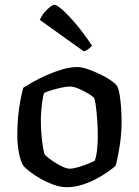

<svg xmlns="http://www.w3.org/2000/svg" viewBox="-20 -779 578 799"><path d="M258 0Q231 0 202.5 -10.5Q174 -21 148.5 -35.5Q123 -50 104.5 -64.5Q86 -79 80 -86Q68 -100 60 -136.5Q52 -173 52 -218Q52 -258 55.5 -294.5Q59 -331 65 -362Q71 -393 77 -414Q91 -423 116.5 -437.5Q142 -452 173.5 -466Q205 -480 238.5 -490Q272 -500 302 -500Q320 -500 344.5 -491.5Q369 -483 394.5 -471Q420 -459 439 -446Q458 -433 465 -424Q473 -414 477.5 -387Q482 -360 484 -329.5Q486 -299 486 -277Q486 -222 478 -171Q470 -120 461 -89Q449 -78 427.5 -63Q406 -48 378.5 -33.5Q351 -19 320 -9.5Q289 0 258 0ZM270 -77Q284 -77 306 -83.5Q328 -90 347.5 -98Q367 -106 374 -110Q381 -127 384 -156.5Q387 -186 387 -212Q387 -245 384.5 -280Q382 -315 378.5 -341Q375 -367 371 -372Q368 -377 350 -388Q332 -399 309.5 -409Q287 -419 269 -419Q258 -419 236.5 -414.5Q215 -410 194 -403.5Q173 -397 163 -392Q160 -382 157 -362.5Q154 -343 152 -321Q150 -299 150 -280Q150 -244 153 -212.5Q156 -181 160 -160Q164 -139 167 -134Q170 -131 182 -121.5Q194 -112 210 -102Q226 -92 242.5 -84.5Q259 -77 270 -77ZM329 -565 146 -696Q151 -710 162.5 -724.5Q174 -739 187 -749Q200 -759 207 -759Q216 -759 240 -738Q264 -717 296.5 -678.5Q329 -640 363 -589Q359 -584 349.5 -576Q340 -568 329 -565Z"/></svg>

Font: Texturina Medium 12pt Medium
Style: Regular
Weight: 500
Version: Version 1.002